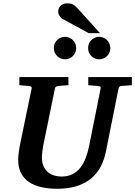

<svg xmlns="http://www.w3.org/2000/svg" viewBox="-20 -1145 831 1181"><path d="M725.1 -616.2Q718.3 -615.2 714.4 -611.1Q710.4 -606.9 709 -600.1L631.8 -214.8Q621.6 -162.6 599.4 -120.1Q577.1 -77.6 540.8 -47.4Q504.4 -17.1 452.6 -0.5Q400.9 16.1 332 16.1Q276.4 16.1 231.9 5.6Q187.5 -4.9 156.5 -26.6Q125.5 -48.3 108.6 -82Q91.8 -115.7 91.8 -162.1Q91.8 -176.3 95 -203.9Q98.1 -231.4 105 -265.1L174.8 -601.1Q176.3 -609.9 170.9 -612.5Q165.5 -615.2 154.8 -616.2Q146.5 -616.7 137.2 -617.7Q128.9 -618.7 118.9 -619.4Q108.9 -620.1 99.1 -621.1V-670.9H400.9V-621.1Q389.2 -620.1 378.2 -619.4Q367.2 -618.7 358.4 -617.7Q348.1 -616.7 338.9 -616.2Q330.1 -615.2 324.7 -612.1Q319.3 -608.9 317.9 -600.1L249 -265.1Q243.2 -236.3 240.5 -213.4Q237.8 -190.4 237.8 -176.8Q237.8 -145 248 -122.6Q258.3 -100.1 275.1 -85.9Q292 -71.8 313.7 -65.4Q335.4 -59.1 357.9 -59.1Q397 -59.1 425.5 -73.5Q454.1 -87.9 474.1 -113.3Q494.1 -138.7 507.3 -173.8Q520.5 -209 528.8 -250L599.1 -601.1Q600.6 -609.9 596.4 -612.5Q592.3 -615.2 580.1 -616.2Q570.8 -616.7 561.5 -617.7Q553.2 -618.7 543 -619.4Q532.7 -620.1 522.9 -621.1V-670.9H791V-621.1ZM448.7 -849.1Q448.7 -835 443.4 -822.5Q438 -810.1 428.7 -800.5Q419.4 -791 406.7 -785.6Q394 -780.3 379.9 -780.3Q365.7 -780.3 353 -785.6Q340.3 -791 331.1 -800.5Q321.8 -810.1 316.4 -822.5Q311 -835 311 -849.1Q311 -863.3 316.4 -876Q321.8 -888.7 331.1 -898.2Q340.3 -907.7 353 -913.1Q365.7 -918.5 379.9 -918.5Q394 -918.5 406.7 -913.1Q419.4 -907.7 428.7 -898.2Q438 -888.7 443.4 -876Q448.7 -863.3 448.7 -849.1ZM658.7 -849.1Q658.7 -835 653.3 -822.5Q647.9 -810.1 638.7 -800.5Q629.4 -791 616.7 -785.6Q604 -780.3 589.8 -780.3Q575.7 -780.3 563.2 -785.6Q550.8 -791 541.5 -800.5Q532.2 -810.1 527.1 -822.5Q522 -835 522 -849.1Q522 -863.3 527.1 -876Q532.2 -888.7 541.5 -898.2Q550.8 -907.7 563.2 -913.1Q575.7 -918.5 589.8 -918.5Q604 -918.5 616.7 -913.1Q629.4 -907.7 638.7 -898.2Q647.9 -888.7 653.3 -876Q658.7 -863.3 658.7 -849.1ZM524.9 -941.4 362.8 -1029.8Q357.4 -1032.7 353 -1037.8Q348.6 -1043 345.2 -1048.8Q341.8 -1054.7 339.8 -1060.8Q337.9 -1066.9 337.9 -1071.8Q337.9 -1080.6 340.8 -1090.1Q343.8 -1099.6 350.3 -1107.2Q356.9 -1114.7 367.9 -1119.6Q378.9 -1124.5 395 -1124.5Q405.3 -1124.5 413.1 -1123Q420.9 -1121.6 428 -1117.9Q435.1 -1114.3 442.1 -1108.2Q449.2 -1102.1 458 -1092.8L594.7 -941.4Z"/></svg>

Font: Charis SIL Phon
Style: Bold Italic
Weight: 700
Italic angle: -11°
Foundry: SIL International
Version: Version 5.000